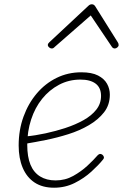

<svg xmlns="http://www.w3.org/2000/svg" viewBox="-20 -856 573 895"><path d="M232 19Q178 19 141.5 -5Q105 -29 86 -73.5Q67 -118 67 -178Q67 -250 89.5 -312Q112 -374 151.5 -420.5Q191 -467 244 -493Q297 -519 359 -519Q408 -519 437 -504Q466 -489 479 -465.5Q492 -442 492 -415Q492 -367 465 -332.5Q438 -298 394.5 -272.5Q351 -247 298.5 -230.5Q246 -214 194 -203.5Q142 -193 99 -186L100 -220Q144 -224 192.5 -234.5Q241 -245 286.5 -260Q332 -275 369.5 -296Q407 -317 429 -345Q451 -373 451 -409Q451 -447 426 -466Q401 -485 355 -485Q301 -485 255.5 -461Q210 -437 176.5 -395.5Q143 -354 125 -298.5Q107 -243 107 -181Q107 -125 122 -88.5Q137 -52 167 -33.5Q197 -15 239 -15Q284 -15 321.5 -36Q359 -57 388 -84Q417 -111 435 -132Q441 -138 446 -138.5Q451 -139 457 -135Q462 -131 464 -125Q466 -119 460 -112Q440 -87 406 -56Q372 -25 328 -3Q284 19 232 19ZM221 -630Q215 -630 209 -635Q203 -640 203 -646Q203 -650 204.5 -652.5Q206 -655 210 -659L391 -828Q396 -833 400 -834.5Q404 -836 408 -836Q412 -836 415.5 -834.5Q419 -833 423 -828L529 -659Q531 -656 532 -653Q533 -650 533 -646Q533 -640 527 -635Q521 -630 515 -630Q511 -630 507.5 -632Q504 -634 502 -637L403 -784L237 -639Q231 -633 228 -631.5Q225 -630 221 -630Z"/></svg>

Font: Playwrite IS Thin
Style: Regular
Weight: 250
Designer: Veronika Burian, José Scaglione
Foundry: TypeTogether
Version: Version 1.002